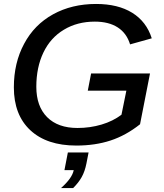

<svg xmlns="http://www.w3.org/2000/svg" viewBox="-20 -718 818 960"><path d="M361.8 9.8Q213.9 9.8 131.6 -66.9Q49.3 -143.6 49.3 -281.2Q49.3 -403.8 100.6 -499Q151.4 -594.7 245.4 -646.5Q339.4 -698.2 460.4 -698.2Q569.8 -698.2 641.1 -654.1Q712.4 -609.9 738.8 -526.4L630.4 -496.1Q613.3 -552.2 568.4 -581.1Q523.4 -609.9 454.1 -609.9Q366.2 -609.9 299.3 -569.3Q232.4 -529.3 197 -455.3Q161.6 -381.3 161.6 -284.2Q161.6 -186.5 215.6 -132.3Q269.5 -78.1 367.7 -78.1Q430.2 -78.1 487.8 -95.2Q545.4 -112.3 587.4 -144.5L611.8 -264.6H418.9L435.5 -350.6H730L680.2 -96.7Q609.4 -40.5 532.5 -15.4Q455.6 9.8 361.8 9.8ZM412.1 99.6Q404.3 139.2 388.4 167.5Q372.6 195.8 345.7 222.2H285.2Q340.8 172.9 348.6 132.8H302.2L319.3 44.4H422.9Z"/></svg>

Font: Arimo Medium
Style: Italic
Weight: 500
Italic angle: -12°
Designer: Steve Matteson
Foundry: Monotype Imaging Inc.
Version: Version 1.33